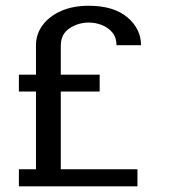

<svg xmlns="http://www.w3.org/2000/svg" viewBox="-20 -660 602 680"><path d="M392.6 -500Q392.6 -527.3 377.9 -544.9Q363.3 -562.5 340.8 -571.3Q318.4 -580.1 294.9 -580.1Q256.8 -580.1 226.1 -559.6Q195.3 -539.1 195.3 -498V-395.5H333V-335.9H195.3V-60.5H466.8V0H46.9V-60.5H107.4V-335.9H46.9V-395.5H107.4V-499Q107.4 -539.1 130.9 -570.8Q154.3 -602.5 196.3 -621.1Q238.3 -639.6 293.9 -639.6Q382.8 -639.6 431.2 -598.6Q479.5 -557.6 479.5 -500Z"/></svg>

Font: Namkio Khamti Book
Style: Regular
Weight: 500
Designer: Debbi Hosken
Foundry: SIL International
Version: Version 3.917